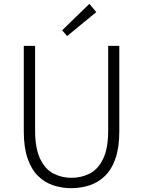

<svg xmlns="http://www.w3.org/2000/svg" viewBox="-20 -968 745 1001"><path d="M352 13Q303 13 258.5 -1.5Q214 -16 179 -50Q144 -84 124 -141.5Q104 -199 104 -284V-729H163V-288Q163 -194 189.5 -139.5Q216 -85 259 -63Q302 -41 352 -41Q404 -41 447.5 -63Q491 -85 517.5 -139.5Q544 -194 544 -288V-729H602V-284Q602 -199 582 -141.5Q562 -84 526.5 -50Q491 -16 446 -1.5Q401 13 352 13ZM330 -780 304 -810 446 -948 482 -905Z"/></svg>

Font: Noto Sans JP Thin Light
Style: Regular
Weight: 300
Version: Version 2.004-H2;hotconv 1.0.118;makeotfexe 2.5.65603